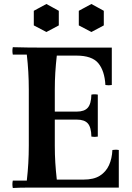

<svg xmlns="http://www.w3.org/2000/svg" viewBox="-20 -938 659 960"><path d="M44 2Q40 -17 44 -35H114Q119 -78 121.5 -121.5Q124 -165 124 -210V-490Q124 -535 121.5 -578.5Q119 -622 114 -665H44Q40 -684 44 -702Q79 -701 117 -700.5Q155 -700 189 -700H539V-513Q523 -510 507 -513Q503 -584 471.5 -622Q440 -660 362 -660H264Q259 -615 256.5 -575Q254 -535 254 -490V-210Q254 -165 256.5 -125Q259 -85 264 -40H397Q449 -40 479.5 -59.5Q510 -79 525 -112Q540 -145 542 -188Q558 -191 574 -188V0H189Q155 0 117 0Q79 0 44 2ZM437 -255Q436 -302 419 -321Q402 -340 364 -340H189V-380H364Q402 -380 419 -399.5Q436 -419 437 -465Q453 -468 469 -465V-255Q453 -252 437 -255ZM212 -918 274 -884V-811L212 -778L149 -811V-884ZM437 -918 499 -884V-811L437 -778L374 -811V-884Z"/></svg>

Font: Poltawski Nowy SemiBold
Style: Regular
Weight: 600
Version: Version 1.001;gftools[0.9.25]